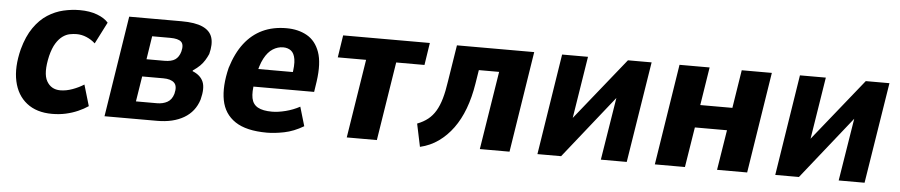

<svg xmlns="http://www.w3.org/2000/svg" viewBox="-36 -726 4468 953"><g transform="rotate(5 2197.5 -249.5)"><path d="M237 11Q160 11 111 -27.5Q62 -66 47 -135Q32 -204 55 -295Q73 -361 103 -404Q133 -447 170.5 -471Q208 -495 249 -504.5Q290 -514 330 -514Q380 -514 417 -500Q454 -486 473 -464L418 -356Q398 -374 374 -384Q350 -394 325 -394Q309 -394 291 -390.5Q273 -387 255.5 -374.5Q238 -362 223 -338Q208 -314 198 -274Q178 -187 200 -148Q222 -109 268 -109Q297 -109 328.5 -120.5Q360 -132 385 -148L416 -43Q394 -28 365.5 -15.5Q337 -3 305 4Q273 11 237 11Z M498 0 577 -503H838Q906 -503 943.5 -486Q981 -469 991.5 -436Q1002 -403 989 -353Q982 -337 972.5 -321.5Q963 -306 949.5 -292.5Q936 -279 915 -265L914 -261Q954 -245 967.5 -213.5Q981 -182 966 -124Q947 -63 893.5 -31.5Q840 0 760 0ZM647 -87H752Q781 -87 803 -99Q825 -111 834 -141Q844 -180 827 -196.5Q810 -213 772 -213H667ZM681 -300H770Q805 -300 823.5 -312.5Q842 -325 850 -353Q859 -388 844 -402Q829 -416 789 -416H699Z M1308 11Q1205 11 1149.5 -26Q1094 -63 1081 -131Q1068 -199 1091 -293Q1114 -368 1151.5 -416.5Q1189 -465 1241 -489.5Q1293 -514 1360 -514Q1419 -514 1462.5 -489.5Q1506 -465 1525.5 -410.5Q1545 -356 1532 -264L1524 -211H1201L1215 -300H1423L1407 -280Q1417 -335 1412 -364.5Q1407 -394 1391 -406Q1375 -418 1352 -418Q1325 -418 1300.5 -402.5Q1276 -387 1258 -353Q1240 -319 1229 -261L1225 -234Q1216 -184 1222 -153.5Q1228 -123 1253 -109Q1278 -95 1324 -95Q1354 -95 1391.5 -104.5Q1429 -114 1462 -132L1490 -37Q1441 -8 1393.5 1.5Q1346 11 1308 11Z M1705 0 1767 -392H1626L1643 -503H2075L2058 -392H1917L1855 0Z M2071 15 2047 -99Q2078 -111 2100 -128.5Q2122 -146 2137.5 -172Q2153 -198 2163.5 -234.5Q2174 -271 2181 -320L2210 -503H2595L2516 0H2368L2430 -390H2329L2318 -321Q2307 -252 2286 -196Q2265 -140 2234 -97.5Q2203 -55 2162.5 -26Q2122 3 2071 15Z M2655 0 2734 -503H2863L2808 -157H2784L3062 -503H3180L3100 0H2971L3027 -348H3050L2773 0Z M3240 0 3319 -503H3469L3439 -313H3599L3629 -503H3779L3700 0H3550L3582 -200H3422L3390 0Z M3840 0 3919 -503H4048L3993 -157H3969L4247 -503H4365L4285 0H4156L4212 -348H4235L3958 0Z"/></g></svg>

Font: Nunito Sans 7pt Condensed ExtraBold
Style: Italic
Weight: 800
Width: 3
Italic angle: -9°
Designer: Vernon Adams
Foundry: Vernon Adams
Version: Version 3.101;gftools[0.9.27]